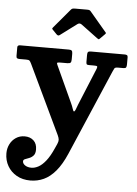

<svg xmlns="http://www.w3.org/2000/svg" viewBox="-65 -811 804 1123"><g transform="rotate(5 337.0 -249.5)"><path d="M3 116Q3 157 22.1 190.2Q41.2 223.5 75.6 243Q110 262.5 156 262.5Q197.5 262.5 234.5 245.5Q271.5 228.5 304.1 189.9Q336.8 151.2 364.5 87L579.5 -414Q585.3 -425.7 588.6 -432.9Q592 -440 609 -440H642.3Q653.8 -440 657 -445.7Q660.3 -451.5 660.3 -462.5V-505.5Q660.3 -514 655.5 -517Q650.8 -520 642.3 -520H443.3Q430.8 -520 426.8 -515.2Q422.8 -510.5 422.8 -497.5V-458Q422.8 -448 425.5 -444Q428.3 -440 439.3 -440H468Q484 -440 487 -437Q490 -434 486 -423L395.5 -203Q389 -185.5 384.5 -173.9Q380 -162.3 375.3 -162.3Q371.3 -162.3 366.8 -177.1Q362.3 -192 353 -211.5L255 -425Q250 -435.5 253.5 -437.7Q257 -440 272.5 -440H311.8Q326.3 -440 331 -445Q335.8 -450 335.8 -465V-497.5Q335.8 -510.5 331.3 -515.2Q326.8 -520 314.8 -520H28.3Q21.3 -520 16.8 -517.2Q12.3 -514.5 12.3 -507.5V-457Q12.3 -446.5 16.8 -443.2Q21.3 -440 32.3 -440H70.5Q85.5 -440 90 -436Q94.5 -432 100.8 -419L293 -15.3Q300 -0.3 300.8 10.4Q301.5 21 294.8 36L282.8 62.5Q262 109.7 240.1 137.1Q218.3 164.5 196.9 176Q175.5 187.5 156 187.5Q133.3 187.5 118.6 177.5Q104 167.5 104 154Q104 145 114.5 140.9Q125 136.7 138.9 131.5Q152.8 126.2 163.3 114.6Q173.8 103 173.8 79.5Q173.8 45 153.6 26.5Q133.5 8 101.5 8Q72.3 8 50 22.9Q27.7 37.7 15.4 62.2Q3 86.7 3 116ZM234.8 -602.5Q244.3 -593 252.8 -599.5L351.3 -673Q363.3 -682 376.3 -672.5L473.8 -600Q480.3 -595.5 482.3 -595.2Q484.3 -595 489.8 -600.5L516.5 -627.2Q520.5 -631.2 521.4 -633.9Q522.3 -636.5 518.3 -640L422.3 -753.5Q418.3 -758.5 413.8 -760.3Q409.3 -762 399.3 -762H331.8Q320.8 -762 315.4 -760.6Q310 -759.3 305.3 -753.5L211.3 -642Q206.3 -636 206.4 -633.7Q206.5 -631.5 212 -626Z"/></g></svg>

Font: Besley
Style: Regular
Weight: 400
Designer: Owen Earl
Foundry: indestructible type*
Version: Version 4.000